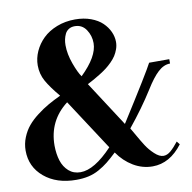

<svg xmlns="http://www.w3.org/2000/svg" viewBox="-88 -891 991 993"><g transform="rotate(-10 407.5 -394.0)"><path d="M709 -516.1H814.9V-493.2Q781.7 -493.2 751.5 -465.3Q721.2 -437.5 685.1 -378.9Q629.4 -290.5 554.2 -198.2Q557.6 -192.9 576.4 -159.7Q595.2 -126.5 611.6 -100.8Q627.9 -75.2 652.8 -52Q677.7 -28.8 699.2 -28.8Q718.3 -28.8 736.8 -44.4Q755.4 -60.1 778.8 -89.8L792 -73.2Q725.1 15.1 634.8 15.1Q581.1 15.1 533.7 -13.2Q486.3 -41.5 453.1 -89.8Q423.8 -62 402.3 -44.9Q380.9 -27.8 354.2 -12.9Q327.6 2 298.3 8.5Q269 15.1 233.9 15.1Q130.4 15.1 65.7 -39.3Q1 -93.8 1 -179.2Q1 -214.8 14.4 -247.8Q27.8 -280.8 48.6 -305.7Q69.3 -330.6 100.3 -354.2Q131.3 -377.9 160.6 -394.5Q189.9 -411.1 226.1 -428.2Q182.1 -480.5 160.6 -518.8Q139.2 -557.1 139.2 -602.1Q139.2 -639.6 155.5 -675.8Q171.9 -711.9 200.9 -740.2Q230 -768.6 274.2 -785.9Q318.4 -803.2 370.1 -803.2Q416 -803.2 452.9 -789.6Q489.7 -775.9 512.5 -753.9Q535.2 -731.9 547.1 -705.6Q559.1 -679.2 559.1 -651.9Q559.1 -632.8 552.7 -614.7Q546.4 -596.7 536.9 -581.8Q527.3 -566.9 512 -551.5Q496.6 -536.1 481.9 -524.9Q467.3 -513.7 447.3 -501.2Q427.2 -488.8 412.6 -480.5Q397.9 -472.2 377.9 -461.9L530.8 -226.1Q687 -472.2 709 -516.1ZM362.8 -769Q344.2 -769 331.1 -760.7Q317.9 -752.4 311.3 -738.5Q304.7 -724.6 301.8 -710.4Q298.8 -696.3 298.8 -680.2Q298.8 -633.8 317.6 -582Q336.4 -530.3 353 -507.8Q443.8 -595.7 443.8 -666Q443.8 -705.1 422.4 -737.1Q400.9 -769 362.8 -769ZM262.2 -20Q335 -20 430.2 -121.1L255.9 -388.2Q152.8 -309.1 152.8 -178.2Q153.3 -133.8 164.3 -99.1Q175.3 -64.5 200.4 -42.2Q225.6 -20 262.2 -20Z"/></g></svg>

Font: Laureen pro
Style: Bold
Weight: 700
Designer: Ahmed zaza
Foundry: zazatype
Version: Version 1.000